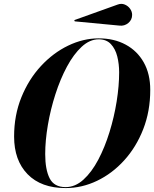

<svg xmlns="http://www.w3.org/2000/svg" viewBox="-20 -957 792 987"><path d="M594.2 -825.4 364.3 -847.2 361.8 -853.5 584.2 -933.3Q603.8 -940.7 620.8 -933.8Q637.9 -927 648.6 -912.2Q659.2 -897.5 659.2 -880.4Q659.2 -855 639.4 -838.6Q619.6 -822.3 594.2 -825.4ZM317.4 9.8Q191.4 9.8 121.9 -61.4Q52.5 -132.6 52.5 -254.9Q52.5 -364.7 90 -457Q127.4 -549.3 190.2 -617.2Q252.9 -685.1 330.3 -722.4Q407.7 -759.8 487.5 -759.8Q566.7 -759.8 626.2 -727.5Q685.8 -695.3 719.1 -636Q752.4 -576.7 752.4 -495.1Q752.4 -385.3 716.3 -293Q680.2 -200.7 618.5 -132.8Q556.9 -64.9 479 -27.6Q401.1 9.8 317.4 9.8ZM487.5 -754.9Q441.4 -754.9 399.9 -716.6Q358.4 -678.2 324.1 -614.3Q289.8 -550.3 264.8 -472.4Q239.7 -394.5 226.1 -314.5Q212.4 -234.4 212.4 -164.8Q212.4 -85.4 235.2 -40.3Q258.1 4.9 317.4 4.9Q366.5 4.9 408.8 -33.4Q451.2 -71.8 485 -135.7Q518.8 -199.7 542.8 -277.6Q566.9 -355.5 579.7 -435.5Q592.5 -515.6 592.5 -585.2Q592.5 -628.2 582.8 -667Q573 -705.8 550 -730.3Q527.1 -754.9 487.5 -754.9Z"/></svg>

Font: Bodoni* 36
Style: Bold Italic
Weight: 700
Italic angle: -13°
Version: Version 2.000; ttfautohint (v1.8.1)